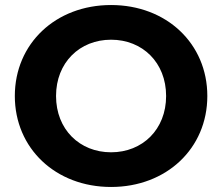

<svg xmlns="http://www.w3.org/2000/svg" viewBox="-20 -732 884 764"><path d="M422 12C642 12 805 -141 805 -350C805 -559 642 -712 422 -712C201 -712 39 -558 39 -350C39 -142 201 12 422 12ZM422 -126C297 -126 203 -217 203 -350C203 -483 297 -574 422 -574C547 -574 641 -483 641 -350C641 -217 547 -126 422 -126Z"/></svg>

Font: Talent SemiBold
Style: Bold
Weight: 700
Designer: Mike Powis
Version: Version 1.001;hotconv 1.0.109;makeotfexe 2.5.65596